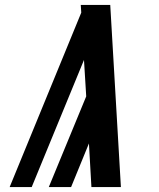

<svg xmlns="http://www.w3.org/2000/svg" viewBox="-20 -755 640 775"><path d="M19 0 308 -704 306 -735Q336 -735 365.5 -735Q395 -735 425 -735L468 0H349L339 -176L267 0H177L328 -366L319 -513L108 0Z"/></svg>

Font: Iosevka Curly Extended Oblique
Style: Bold
Weight: 700
Width: 7
Italic angle: -9°
Monospace: yes
Designer: Belleve Invis
Foundry: Belleve Invis
Version: Version 11.1.0; ttfautohint (v1.8.3)